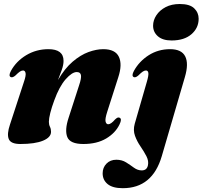

<svg xmlns="http://www.w3.org/2000/svg" viewBox="-20 -724 1036 982"><path d="M35.5 -329.5Q22 -335.5 36 -361.5Q63 -411 114.2 -441.8Q165.5 -472.5 227.5 -472.5Q305 -472.5 305 -412.5Q305 -392 295.8 -366.2Q286.5 -340.5 276.5 -314.5Q311 -374 351.5 -408.5Q392 -443 432.5 -457.8Q473 -472.5 508 -472.5Q569.5 -472.5 588 -433.5Q606.5 -394.5 585 -329L528.5 -152.5Q516.5 -115.5 520 -102Q523.5 -88.5 533.5 -88.5Q547.5 -88.5 568.5 -113Q577 -121 581.8 -122.5Q586.5 -124 591.5 -122Q605.5 -116 591 -87Q570 -43.5 522.8 -15.5Q475.5 12.5 406.5 12.5Q338.5 12.5 324.2 -23Q310 -58.5 331 -122L384.5 -287.5Q397 -324.5 394 -340Q391 -355.5 372.5 -355.5Q348.5 -355.5 316 -318.8Q283.5 -282 257.5 -210.5Q244.5 -175.5 237.2 -146.5Q230 -117.5 230 -101Q230 -86.5 235.5 -75.5Q241 -64.5 241 -50Q241 -21.5 200 -4.5Q159 12.5 84 12.5Q35 12.5 24.8 -13Q14.5 -38.5 31 -87L102.5 -305.5Q113.5 -337.5 110.8 -350.5Q108 -363.5 98 -363.5Q90.5 -363.5 82 -358Q73.5 -352.5 58.5 -337.5Q45 -326 35.5 -329.5ZM857.5 -517Q812 -517 787.5 -538.5Q763 -560 763 -592.5Q763 -620.5 779.8 -646Q796.5 -671.5 827 -687.5Q857.5 -703.5 899.5 -703.5Q950.5 -703.5 973.2 -681.5Q996 -659.5 996 -628Q996 -581 959.2 -549Q922.5 -517 857.5 -517ZM925.5 -329.5 807.5 74.5Q759.5 238.5 608 238.5Q556 238.5 530.5 217.5Q505 196.5 505 162.5Q505 133 524.5 113Q544 93 575 93Q603.5 93 625 106.5Q646.5 120 665.2 133.8Q684 147.5 705 147.5Q731 147.5 736.5 122Q741.5 99.5 729 75.2Q716.5 51 698.8 25.2Q681 -0.5 670.5 -29.2Q660 -58 669 -90.5L731 -305.5Q740.5 -338 738.8 -350.8Q737 -363.5 726.5 -363.5Q719 -363.5 710.5 -358Q702 -352.5 687 -337.5Q673.5 -326 664.5 -329.5Q651 -335.5 665 -361.5Q692 -410.5 740.5 -441.5Q789 -472.5 850 -472.5Q908.5 -472.5 927.2 -435.8Q946 -399 925.5 -329.5Z"/></svg>

Font: Fraunces 72pt S000 Black
Style: Italic
Weight: 900
Italic angle: -16°
Version: Version 1.000; ttfautohint (v1.8.3)